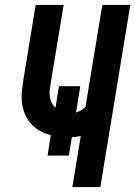

<svg xmlns="http://www.w3.org/2000/svg" viewBox="-20 -755 546 775"><path d="M272 0 306 -206Q297 -204 288 -203Q279 -202 270 -201L258 -127H172L185 -210Q161 -216 141 -227Q121 -238 105.5 -255Q90 -272 81 -293.5Q72 -315 69 -338.5Q66 -362 68.5 -387Q71 -412 75 -437L124 -735H237L185 -421Q183 -407 181 -393Q179 -379 181 -366Q183 -353 188.5 -341Q194 -329 204 -320L218 -407H304L287 -301Q298 -304 307.5 -310Q317 -316 325 -323L393 -735H506L385 0Z"/></svg>

Font: Iosevka Oblique
Style: Bold
Weight: 700
Italic angle: -9°
Monospace: yes
Designer: Belleve Invis
Foundry: Belleve Invis
Version: Version 32.5.0; ttfautohint (v1.8.4)